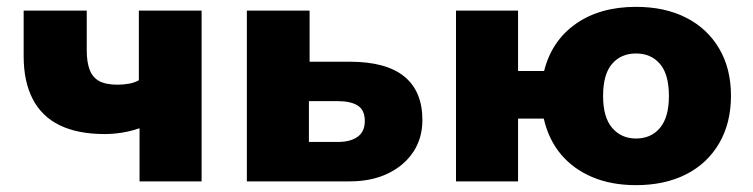

<svg xmlns="http://www.w3.org/2000/svg" viewBox="-20 -529 2195 560"><path d="M387 0V-155Q361 -146 335 -142Q309 -138 286 -138Q207 -138 154.5 -163.5Q102 -189 75.5 -240Q49 -291 49 -365V-498H233V-382Q233 -348 241.5 -325.5Q250 -303 269.5 -292.5Q289 -282 323 -282Q340 -282 356.5 -285Q373 -288 385 -295V-498H568V0Z M700 0V-498H883V-349H1000Q1106 -349 1159 -306Q1212 -263 1212 -179Q1212 -126 1185.5 -86Q1159 -46 1111.5 -23Q1064 0 1000 0ZM881 -115H966Q1002 -115 1023 -130Q1044 -145 1044 -176Q1044 -208 1023.5 -221Q1003 -234 966 -234H881Z M1835 11Q1763 11 1707.5 -12.5Q1652 -36 1616 -79Q1580 -122 1566 -183H1491V0H1310V-498H1491V-322H1567Q1589 -410 1659.5 -459.5Q1730 -509 1835 -509Q1919 -509 1981 -477.5Q2043 -446 2077.5 -387.5Q2112 -329 2112 -250Q2112 -170 2077.5 -111Q2043 -52 1981 -20.5Q1919 11 1835 11ZM1835 -125Q1879 -125 1905 -156Q1931 -187 1931 -249Q1931 -312 1905 -342.5Q1879 -373 1835 -373Q1791 -373 1765 -342.5Q1739 -312 1739 -249Q1739 -187 1765.5 -156Q1792 -125 1835 -125Z"/></svg>

Font: Nunito Sans 10pt Black
Style: Regular
Weight: 900
Designer: Vernon Adams
Foundry: Vernon Adams
Version: Version 3.101;gftools[0.9.27]